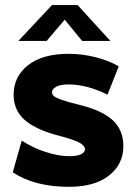

<svg xmlns="http://www.w3.org/2000/svg" viewBox="-20 -720 532 750"><path d="M248 -509.8Q300.8 -509.8 353 -496.6Q405.3 -483.4 443.8 -460.9L399.9 -350.1Q319.8 -390.1 248 -390.1Q214.8 -390.1 199 -380.9Q183.1 -371.6 183.1 -359.9Q183.1 -351.6 189.7 -345.2Q196.3 -338.9 219.7 -330.3Q243.2 -321.8 288.1 -311Q377 -289.6 419.4 -251.2Q461.9 -212.9 461.9 -148.9Q461.9 -78.6 405.8 -34.4Q349.6 9.8 250 9.8Q115.2 9.8 29.8 -46.9L64.9 -170.9Q107.9 -142.6 158.4 -126.2Q209 -109.9 250 -109.9Q280.8 -109.9 296.4 -117.4Q312 -125 312 -137.2Q312 -150.4 290.8 -162.4Q269.5 -174.3 210 -189.9Q119.6 -213.4 76.4 -251.5Q33.2 -289.6 33.2 -350.1Q33.2 -420.9 89.6 -465.3Q146 -509.8 248 -509.8ZM283.2 -700.2 411.1 -560.1H300.8L232.9 -643.1L162.1 -560.1H51.8L183.1 -700.2Z"/></svg>

Font: Gully
Style: Bold
Weight: 700
Designer: jaikishan Patel
Foundry: MagicType
Version: Version 1.000;Glyphs 3.2 (3242)